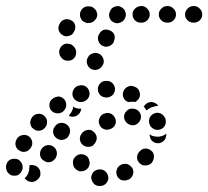

<svg xmlns="http://www.w3.org/2000/svg" viewBox="-40 -589 690 636"><path d="M269 -19Q268 -18 267 -16Q265 -13 264 -10Q263 -6 262 -3Q262 3 264 8Q265 13 269 17Q272 22 277 24Q282 27 288 27H289Q300 28 309 21Q318 13 319 2Q319 -4 317 -9Q316 -14 312 -18Q309 -22 304 -25Q299 -27 293 -28H292Q285 -28 280 -26Q274 -24 269 -19ZM42 1Q43 2 43 3Q44 3 44 4Q48 8 53 11Q58 13 63 14Q69 14 74 12Q79 11 83 7L84 6Q89 2 91 -2Q94 -7 94 -13Q94 -18 93 -23Q91 -29 87 -33Q82 -39 74 -41Q65 -44 57 -41Q58 -37 57 -32Q57 -32 57 -32Q57 -23 53 -14Q49 -5 42 1ZM348 -6Q350 -1 354 2Q358 6 363 8Q369 9 374 9Q379 9 384 6H386Q396 1 400 -10Q404 -21 399 -31Q396 -36 392 -39Q388 -43 383 -45Q378 -47 372 -46Q367 -46 362 -44L361 -43Q350 -38 347 -27Q343 -17 348 -6ZM9 -63Q-2 -64 -11 -57Q-19 -49 -20 -38Q-20 -37 -20 -35Q-20 -30 -18 -25Q-17 -20 -13 -16Q-9 -12 -4 -9Q1 -7 6 -7Q12 -7 17 -8Q22 -10 26 -14Q30 -18 32 -23Q35 -28 35 -33Q35 -34 35 -34Q36 -45 28 -54Q21 -63 9 -63ZM225 -78Q214 -76 207 -67Q200 -58 202 -47Q202 -46 202 -45Q203 -39 206 -34Q209 -30 213 -27Q218 -23 223 -22Q228 -21 234 -22Q245 -24 252 -33Q258 -42 257 -53Q256 -54 256 -54Q255 -66 246 -73Q237 -79 225 -78ZM414 -67Q414 -62 416 -57Q419 -52 423 -48Q431 -40 442 -41Q454 -41 462 -49L463 -50Q466 -54 468 -60Q470 -65 470 -70Q470 -76 468 -81Q466 -86 462 -89Q453 -97 442 -97Q431 -97 423 -88L422 -87Q418 -83 416 -78Q414 -73 414 -67ZM105 -57Q109 -54 115 -52Q120 -51 125 -52Q131 -53 135 -56Q140 -60 143 -64L144 -65Q150 -75 148 -86Q146 -97 136 -104Q132 -107 126 -108Q121 -109 116 -108Q110 -107 106 -104Q101 -101 98 -96L97 -95Q91 -85 93 -74Q95 -63 105 -57ZM53 -139Q43 -144 32 -141Q21 -138 15 -128V-127Q9 -117 12 -106Q15 -95 25 -90Q29 -87 35 -86Q40 -85 46 -87Q51 -88 55 -92Q60 -95 62 -100L63 -101Q69 -111 66 -122Q63 -133 53 -139ZM267 -155Q258 -161 247 -158Q236 -155 230 -146L229 -144Q223 -135 225 -124Q228 -113 237 -107Q242 -104 247 -103Q253 -102 258 -103Q264 -104 268 -107Q272 -111 275 -115L276 -117Q282 -126 280 -137Q277 -148 267 -155ZM510 -138V-137Q508 -125 498 -119Q489 -113 478 -115Q472 -116 468 -119Q463 -122 460 -127Q458 -130 457 -135Q455 -139 456 -144Q460 -141 464 -139Q474 -136 485 -136Q494 -137 503 -141Q507 -143 511 -146Q511 -144 511 -142Q511 -140 510 -138ZM151 -129Q161 -123 172 -127Q183 -130 188 -140L189 -142Q194 -152 191 -163Q187 -174 177 -179Q167 -184 156 -181Q145 -177 140 -167L139 -166Q134 -156 137 -145Q141 -134 151 -129ZM116 -186Q116 -192 113 -197Q111 -202 107 -205Q98 -213 87 -212Q75 -211 68 -203L67 -201Q63 -197 62 -192Q60 -187 60 -182Q61 -176 63 -171Q65 -166 70 -163Q78 -155 90 -156Q101 -157 108 -165L109 -166Q113 -171 115 -176Q116 -181 116 -186ZM454 -193Q455 -198 458 -203Q461 -207 465 -210Q475 -217 486 -215Q497 -213 504 -203Q505 -201 507 -198Q511 -188 508 -177Q504 -166 493 -161Q483 -157 473 -160Q463 -164 457 -173Q455 -178 454 -183Q453 -188 454 -193ZM326 -162H327Q338 -167 342 -177Q346 -188 341 -198Q339 -203 335 -207Q331 -211 326 -213Q321 -215 315 -215Q310 -215 305 -212H303Q293 -207 289 -196Q285 -186 290 -175Q294 -165 305 -161Q316 -157 326 -162ZM427 -202Q427 -213 419 -221Q411 -229 400 -229H398Q387 -230 379 -221Q371 -213 371 -202Q371 -191 379 -183Q387 -175 398 -174H400Q411 -174 419 -183Q427 -191 427 -202ZM202 -236Q202 -234 202 -232Q200 -222 194 -214Q191 -210 188 -206Q188 -206 189 -206Q189 -206 189 -205Q200 -200 210 -204Q221 -208 226 -218L227 -220Q228 -222 228 -224Q229 -226 229 -229Q227 -229 224 -229Q214 -229 205 -234Q203 -235 202 -236ZM179 -236Q180 -242 179 -247Q178 -253 175 -257Q172 -262 167 -265Q163 -268 157 -269Q152 -270 147 -268Q141 -267 137 -264L136 -263Q126 -257 124 -246Q122 -234 128 -225Q135 -216 146 -214Q157 -212 167 -218L168 -219Q172 -222 175 -227Q178 -231 179 -236ZM444 -245Q453 -252 464 -251Q476 -249 483 -240V-239Q484 -238 484 -238Q484 -238 484 -238Q477 -238 470 -236Q461 -234 453 -229Q449 -226 445 -223Q442 -230 436 -236Q438 -239 440 -241Q442 -243 444 -245ZM384 -252H382Q372 -257 368 -268Q365 -279 370 -289Q375 -299 386 -303Q397 -307 407 -301H408Q419 -296 422 -285Q426 -274 421 -264Q419 -260 415 -257Q412 -253 408 -251Q404 -252 400 -252H398Q392 -252 386 -251Q385 -251 385 -251Q384 -251 384 -252ZM255 -288Q252 -298 242 -304Q231 -309 221 -305H219Q208 -301 203 -291Q198 -281 201 -270Q205 -259 215 -254Q225 -249 236 -252L238 -253Q248 -256 254 -267Q259 -277 255 -288ZM341 -295Q340 -306 332 -314Q323 -322 312 -321H310Q299 -321 291 -312Q284 -304 284 -292Q285 -281 293 -273Q301 -266 313 -266H314Q326 -267 334 -275Q341 -284 341 -295ZM263 -360Q274 -355 284 -359Q295 -363 300 -373L301 -374Q306 -385 302 -395Q298 -406 288 -411Q283 -413 277 -414Q272 -414 267 -412Q261 -410 257 -407Q253 -403 251 -398L250 -397Q245 -386 249 -376Q253 -365 263 -360ZM167 -439Q162 -435 160 -431Q157 -426 156 -420Q156 -415 157 -410Q158 -404 162 -400Q163 -398 164 -397Q172 -388 183 -388Q195 -387 203 -394Q207 -398 210 -403Q212 -408 212 -413Q213 -419 211 -424Q209 -429 206 -433Q206 -433 205 -434Q198 -443 187 -444Q176 -446 167 -439ZM300 -437Q310 -432 321 -436Q332 -440 337 -450V-452Q342 -462 339 -473Q335 -484 324 -488Q314 -493 303 -490Q293 -486 288 -475L287 -474Q282 -464 286 -453Q290 -442 300 -437ZM209 -504Q208 -510 205 -514Q202 -519 197 -521Q192 -524 187 -525Q182 -526 176 -525Q171 -524 167 -521Q162 -518 159 -513Q158 -512 158 -511Q152 -501 154 -490Q157 -479 167 -473Q171 -470 177 -469Q182 -468 187 -470Q193 -471 197 -474Q202 -477 204 -482Q205 -483 205 -484Q208 -488 209 -494Q210 -499 209 -504ZM323 -530Q325 -525 328 -521Q332 -517 337 -515Q342 -512 347 -512Q353 -512 358 -514Q363 -516 367 -519Q371 -523 374 -528V-529Q377 -534 377 -540Q377 -545 375 -550Q374 -555 370 -559Q366 -563 361 -566Q351 -571 340 -567Q329 -563 325 -553L324 -551Q322 -546 321 -541Q321 -536 323 -530ZM282 -543Q281 -548 279 -553Q276 -558 272 -561Q268 -565 263 -567Q257 -568 252 -568H250Q238 -567 231 -558Q224 -549 225 -538Q225 -532 228 -528Q230 -523 234 -519Q239 -516 244 -514Q249 -512 254 -513H257Q268 -514 275 -523Q283 -531 282 -543ZM426 -569H429Q440 -569 448 -560Q456 -552 456 -541Q456 -530 448 -522Q440 -514 429 -514H426Q416 -514 409 -520Q401 -527 399 -537Q399 -537 399 -538Q400 -542 399 -546Q401 -555 409 -562Q416 -568 426 -569ZM543 -541Q543 -552 535 -560Q527 -569 516 -569H514Q502 -569 494 -560Q486 -552 486 -541Q486 -530 494 -522Q502 -514 514 -514H516Q527 -514 535 -522Q543 -530 543 -541ZM630 -541Q630 -552 622 -560Q614 -569 602 -569H601Q589 -569 581 -560Q573 -552 573 -541Q573 -530 581 -522Q589 -514 601 -514H602Q614 -514 622 -522Q630 -530 630 -541Z"/></svg>

Font: FRB American Cursive Guidelines Dotted Ultra
Style: Bold Italic
Weight: 1000
Italic angle: -25°
Version: Version 2.0;Modular Font Editor K font №1